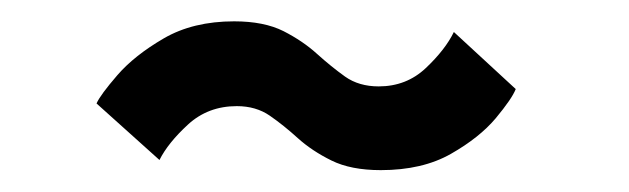

<svg xmlns="http://www.w3.org/2000/svg" viewBox="-20 -474 590 180"><path d="M337 -314.5Q309 -314.5 290.8 -323.5Q272.5 -332.5 259.2 -344.5Q246 -356.5 233 -365.5Q220 -374.5 202 -374.5Q175 -374.5 156.2 -357.2Q137.5 -340 129.5 -324L70.5 -377Q74 -385 90 -403.5Q106 -422 133.5 -438Q161 -454 199.5 -454Q227.5 -454 245.8 -444.8Q264 -435.5 277.2 -423.5Q290.5 -411.5 303.5 -402.2Q316.5 -393 335 -393Q361 -393 379.2 -410.2Q397.5 -427.5 405.5 -444L463.5 -390.5Q460 -381.5 444.8 -363.2Q429.5 -345 402.8 -329.8Q376 -314.5 337 -314.5Z"/></svg>

Font: Trispace SemiCondensed Medium
Style: Regular
Weight: 500
Width: 4
Designer: Tyler Finck
Foundry: Etcetera Type Company
Version: Version 1.210; ttfautohint (v1.8.3)